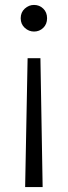

<svg xmlns="http://www.w3.org/2000/svg" viewBox="-20 -551 275 779"><path d="M92 -315H144L153 208H82ZM118 -423Q97 -423 80.5 -438Q64 -453 64 -477Q64 -501 80.5 -516Q97 -531 118 -531Q140 -531 155.5 -516Q171 -501 171 -477Q171 -453 155.5 -438Q140 -423 118 -423Z"/></svg>

Font: Murecho Thin Light
Style: Regular
Weight: 300
Version: Version 1.010